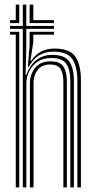

<svg xmlns="http://www.w3.org/2000/svg" viewBox="-20 -820 424 840"><path d="M79.8 0V-693.8H23.8V-706.5H79.8V-800H95V-706.5H216.2V-693.8H95V-606.2L91.8 -493.2H95.8Q109.5 -532.8 138.1 -556.5Q166.8 -580.2 209.8 -580Q263.5 -579.5 283.4 -550.6Q303.2 -521.8 303.2 -465.8V0H287.8V-464Q287.8 -513.2 270.5 -539.8Q253.2 -566.2 204.5 -566.2Q167.8 -566.2 143.5 -549.4Q119.2 -532.5 107.2 -506.9Q95.2 -481.2 95.2 -454.8V0ZM23.8 -719.2V-732H49V-800H64.2V-719.2ZM109.5 -719.2V-800H125.8V-732H216.2V-719.2ZM49 0V-668.2H23.8V-681H64.2V0ZM318.5 0V-466.8Q318.5 -528 296.8 -561Q275 -594 213.5 -594Q141.2 -594 106 -527.8H101.8L109.5 -620.5V-681H216.2V-668.2H125.8V-636.8L113.2 -554H116.5Q151.8 -607.5 218 -607.5Q285.8 -607.5 309.9 -571.8Q334 -536 334 -469.2V0ZM110.8 0V-456Q110.8 -493.8 133.2 -522.6Q155.8 -551.5 201.2 -551.5Q243 -551.5 257.8 -528.1Q272.5 -504.8 272.5 -461.5V0H257.2V-460.8Q257.2 -496 245.8 -516.9Q234.2 -537.8 199.2 -537.8Q162.5 -537.8 144.6 -514Q126.8 -490.2 126.8 -457.2V0Z"/></svg>

Font: Big Shoulders Inline Display Medium
Style: Regular
Weight: 500
Designer: Patric King
Foundry: XO Type Co
Version: Version 1.000